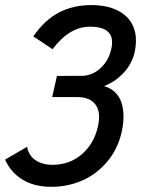

<svg xmlns="http://www.w3.org/2000/svg" viewBox="-100 -514 594 754"><path d="M101.1 219.7Q35.6 219.7 -10.7 191.9Q-57.1 164.1 -80.1 112.8L6.3 62.5Q13.2 98.1 40.3 115.7Q67.4 133.3 106 133.3Q172.4 133.3 220.5 92.5Q268.6 51.8 284.2 -16.1Q297.4 -72.3 275.6 -102.5Q253.9 -132.8 203.1 -132.8H105L123.5 -215.8L229 -216.3Q269.5 -220.7 298.3 -249.8Q327.1 -278.8 336.4 -319.3Q358.4 -409.2 252.9 -409.2Q172.9 -409.2 106.4 -320.8L30.8 -371.1Q75.2 -435.5 131.3 -464.8Q187.5 -494.1 259.8 -494.1Q304.2 -494.1 339.8 -482.2Q375.5 -470.2 398.9 -446.5Q422.4 -422.9 430.4 -387.7Q438.5 -352.5 428.2 -306.2Q422.4 -282.7 409.4 -259.8Q396.5 -236.8 370.1 -213.1Q343.8 -189.5 308.6 -175.8Q335.4 -168.5 353 -150.6Q370.6 -132.8 377.9 -108.2Q385.3 -83.5 385 -54.7Q384.8 -25.9 377.4 6.3Q361.8 73.2 319.8 122.3Q277.8 171.4 221.4 195.6Q165 219.7 101.1 219.7Z"/></svg>

Font: HK Grotesk Medium Italic
Style: Regular
Weight: 500
Italic angle: -13°
Designer: Alfredo Marco Pradil and Stefan Peev
Foundry: Hanken Design Co.
Version: Version 1.000;PS 001.000;hotconv 1.0.88;makeotf.lib2.5.64775